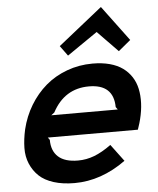

<svg xmlns="http://www.w3.org/2000/svg" viewBox="-62 -999 872 1062"><g transform="rotate(-5 374.0 -468.5)"><path d="M212.9 -375H582L571.8 -389.2Q570.3 -516.1 434.1 -516.1Q298.3 -516.1 231 -389.2ZM700.2 -310.1Q696.8 -294.4 683.1 -253.9H183.1L192.9 -240.2Q192.9 -178.7 229.5 -145.8Q266.1 -112.8 338.9 -112.8Q385.3 -112.8 429.4 -129.6Q473.6 -146.5 523.9 -183.1L594.2 -88.9Q457.5 9.8 309.1 9.8Q243.7 9.8 193.4 -6.1Q143.1 -22 112.8 -50.8Q82.5 -79.6 65.4 -119.6Q48.3 -159.7 49.1 -207.5Q49.8 -255.4 62 -310.1Q79.1 -381.3 115.7 -441.9Q152.3 -502.4 203.6 -546.4Q254.9 -590.3 322.3 -615.2Q389.6 -640.1 464.8 -640.1Q517.6 -640.1 560.1 -628.7Q602.5 -617.2 631.8 -595.9Q661.1 -574.7 680.4 -544.9Q699.7 -515.1 707.5 -478.3Q715.3 -441.4 713.6 -399.2Q711.9 -356.9 700.2 -310.1ZM539.1 -946.8 684.1 -752 616.2 -695.8 502.9 -812 334 -695.8 293 -752 537.1 -946.8Z"/></g></svg>

Font: Sinkin Sans 600 SemiBold Italic
Style: Regular
Weight: 600
Italic angle: -112°
Designer: Keith Bates
Foundry: K-Type
Version: Sinkin Sans (version 1.0)  by Keith Bates   •   © 2014   www